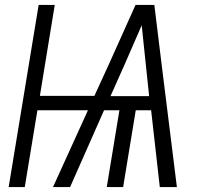

<svg xmlns="http://www.w3.org/2000/svg" viewBox="-20 -755 840 775"><path d="M15 0 136 -735H201L141 -368H361L417 -490L527 -735H603L633 -490L694 0H625L590 -310H528L477 0H411L462 -310H400L263 0H194L335 -310H131L80 0ZM582 -367 569 -490Q565 -531 560.5 -571.5Q556 -612 552 -653Q534 -612 516.5 -571.5Q499 -531 481 -490L426 -367Z"/></svg>

Font: Iosevka Aile Light
Style: Italic
Weight: 300
Italic angle: -9°
Designer: Belleve Invis
Foundry: Belleve Invis
Version: Version 31.1.0; ttfautohint (v1.8.4)